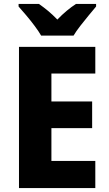

<svg xmlns="http://www.w3.org/2000/svg" viewBox="-20 -951 551 971"><path d="M462 0H76V-714H462V-579H240V-438H446V-303H240V-137H462ZM188 -771Q176 -792 155.5 -819.5Q135 -847 113 -873Q91 -899 74 -918V-931H177Q200 -915 223 -896Q246 -877 270 -852Q294 -877 317.5 -896.5Q341 -916 364 -931H466V-918Q450 -899 428.5 -873Q407 -847 386 -820Q365 -793 352 -771Z"/></svg>

Font: Noto Sans Armenian SemiCondensed ExtraBold
Style: Regular
Weight: 800
Width: 4
Designer: Monotype Design Team
Foundry: Monotype Imaging Inc.
Version: Version 2.008; ttfautohint (v1.8.4.7-5d5b)